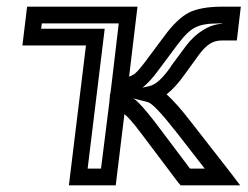

<svg xmlns="http://www.w3.org/2000/svg" viewBox="-20 -529 740 574"><path d="M400 -133 513 17 520 25H531H642H698L666 -17L549 -167C522 -202 498 -229 478 -247C496 -261 514 -281 531 -305L576 -367C599 -397 617 -408 644 -408H663H688L691 -433L697 -484L700 -509H675H641C603 -509 568 -503 546 -492C522 -480 496 -455 472 -422L413 -343C396 -321 386 -309 377 -305C374 -303 370 -301 366 -300L388 -484L391 -509H366H86H61L58 -484L50 -418L47 -393H72H237L189 0L186 25H211H301H326L329 0L352 -188C362 -180 378 -162 400 -133ZM406 -267C420 -278 436 -295 452 -317L511 -396C532 -424 549 -440 564 -447C579 -455 601 -459 635 -459H644V-458C605 -456 566 -431 537 -393L491 -331V-330C465 -293 446 -277 428 -272L406 -267ZM310 -249 309 -248 307 -224 282 -25H242L290 -418L293 -443H268H103L105 -459H335L313 -273L310 -249ZM441 -167C416 -199 396 -222 383 -232C381 -233 379 -234 378 -235L421 -224C434 -221 461 -193 508 -133L592 -25H548L441 -167Z"/></svg>

Font: Gamestation Text Outline
Style: Italic
Weight: 400
Designer: Jonas Hecksher
Foundry: Jonas Hecksher, Playtypeª, e-types AS
Version: Version 1.003